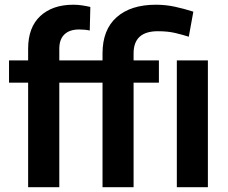

<svg xmlns="http://www.w3.org/2000/svg" viewBox="-20 -780 952 800"><path d="M227.1 0H97.2V-435.5H17.6V-528.3H97.2V-577.1Q97.2 -666 147.9 -713.1Q198.7 -760.3 285.6 -760.3Q304.2 -760.3 322 -757.6Q339.8 -754.9 356.4 -751L354 -652.8Q335 -657.2 309.6 -657.2Q270 -657.2 248.5 -636.7Q227.1 -616.2 227.1 -577.1V-528.3H407.2V-557.6Q407.2 -656.2 466.1 -708.3Q524.9 -760.3 629.4 -760.3Q669.9 -760.3 707.8 -752.2Q745.6 -744.1 785.6 -731.4L766.6 -627Q740.7 -635.3 710 -642.6Q679.2 -649.9 637.7 -649.9Q536.6 -649.9 536.6 -557.6V-528.3H642.1V-435.5H536.6V0H407.2V-435.5H227.1ZM846.2 -528.3V0H716.8V-528.3Z"/></svg>

Font: Vazirmatn RD UI SemiBold
Style: Regular
Weight: 600
Designer: Saber Rastikerdar
Foundry: Saber Rastikerdar
Version: Version 33.003